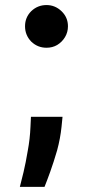

<svg xmlns="http://www.w3.org/2000/svg" viewBox="-20 -562 335 760"><path d="M227.5 -99.6Q226.6 -89.8 223.6 -60.5Q218.8 -13.7 206.1 33.2Q192.4 80.1 178.7 118.2Q165 156.2 156.2 177.7Q124 177.7 58.6 177.7Q63.5 156.2 73.2 119.1Q82 82 89.8 35.2Q98.6 -11.7 100.6 -59.6Q101.6 -73.2 102.5 -99.6Q133.8 -99.6 227.5 -99.6ZM164.1 -373Q128.9 -373 103.5 -397.5Q79.1 -422.9 79.1 -458Q79.1 -493.2 103.5 -517.6Q128.9 -542 164.1 -542Q198.2 -542 223.6 -517.6Q249 -493.2 249 -458Q249 -434.6 237.3 -415Q225.6 -395.5 206.1 -383.8Q187.5 -373 164.1 -373Z"/></svg>

Font: DeepSea
Style: Bold
Weight: 700
Designer: Stem
Version: Version 3.019;git-0a5106e0b